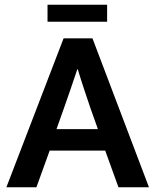

<svg xmlns="http://www.w3.org/2000/svg" viewBox="-20 -792 658 812"><path d="M433 -772V-700H181V-772ZM219 -246H394L361 -339Q347 -381 334.5 -418Q322 -455 309 -499H307Q293 -458 280 -419.5Q267 -381 252 -339ZM249 -630H371L610 0H481L425 -155H190L134 0H7Z"/></svg>

Font: Mukta Mahee SemiBold
Style: Regular
Weight: 600
Designer: Shuchita Grover, Noopur Datye, Girish Dalvi, Yashodeep Gholap
Foundry: Ek Type
Version: Version 2.538;PS 1.000;hotconv 16.6.51;makeotf.lib2.5.65220;